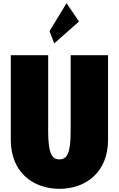

<svg xmlns="http://www.w3.org/2000/svg" viewBox="-20 -1172 747 1207"><path d="M291.3 -976 320.8 -899 476.7 -1037 398.3 -1152ZM424.2 -825V-348C424.2 -210 402 -170 353.5 -170C305 -170 282.8 -210 282.8 -348V-825H47.8V-293C47.8 -89 187.8 15 353.5 15C519.2 15 659.2 -89 659.2 -293V-825Z"/></svg>

Font: Blink
Style: Wide
Weight: 400
Designer: Mew Too
Foundry: Cannot Into Space Fonts
Version: Version 001.000